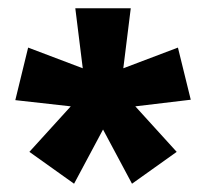

<svg xmlns="http://www.w3.org/2000/svg" viewBox="-20 -782 499 464"><path d="M296 -762H162L180 -617L48 -667L17 -540L151 -525L51 -415L159 -338L229 -469L299 -338L407 -415L307 -525L441 -541L410 -667L278 -617Z"/></svg>

Font: Noto Sans Arabic UI XCn XBd
Style: Regular
Weight: 800
Width: 2
Designer: Monotype Design Team, Nadine Chahine and Nizar Qandah
Foundry: Monotype Imaging Inc.
Version: Version 2.010